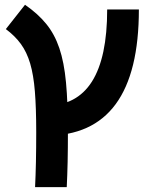

<svg xmlns="http://www.w3.org/2000/svg" viewBox="-20 -557 626 802"><path d="M172.9 9.8V-115.7Q427.7 -115.7 427.7 -517.6H560.1Q560.1 9.8 172.9 9.8ZM126.5 224.6Q128.9 176.8 130.1 119.4Q131.3 62 131.3 -4.9Q131.3 -105.5 125.7 -174.8Q120.1 -244.1 106 -291.9Q91.8 -339.6 67.1 -373.4Q42.5 -407.2 4.4 -435.5L84.5 -537.1Q138.2 -500 173 -457.3Q207.9 -414.6 227.8 -356Q247.8 -297.4 255.7 -212.4Q263.7 -127.4 263.7 -4.9Q263.7 62 262.5 119.4Q261.2 176.8 258.8 224.6Z"/></svg>

Font: Cascadia Code
Style: Regular
Weight: 400
Monospace: yes
Designer: Aaron Bell
Foundry: Saja Typeworks
Version: Version 2106.017